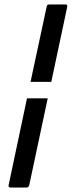

<svg xmlns="http://www.w3.org/2000/svg" viewBox="-20 -727 322 861"><path d="M194 -286 111 104Q110 107 107.5 110.5Q105 114 99 114H28Q22 114 19.5 110.5Q17 107 20 97L101 -286ZM117 -360 189 -696Q190 -702 192.5 -704.5Q195 -707 201 -707H273Q280 -707 281 -704Q282 -701 281 -694L210 -360Z"/></svg>

Font: Glory Medium
Style: Italic
Weight: 500
Italic angle: -12°
Version: Version 1.011